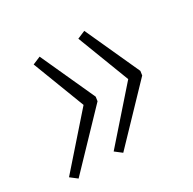

<svg xmlns="http://www.w3.org/2000/svg" viewBox="-101 -531 555 551"><g transform="rotate(-30 176.0 -255.5)"><path d="M161 -76 319 -241 321 -255 239 -435 213 -424 279 -252 139 -93ZM13 -76 171 -241 173 -255 91 -435 65 -424 131 -252 -9 -93Z"/></g></svg>

Font: Noto Sans ExtraCondensed ExtraLight
Style: Italic
Weight: 200
Width: 2
Italic angle: -12°
Designer: Monotype Design Team
Foundry: Monotype Imaging Inc.
Version: Version 2.013